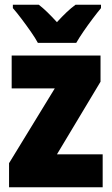

<svg xmlns="http://www.w3.org/2000/svg" viewBox="-20 -786 470 806"><path d="M411 0H18V-101L210 -415H29V-553H402V-443L219 -138H411ZM139 -606Q129 -625 109.5 -653Q90 -681 69.5 -708Q49 -735 34 -752V-766H143Q161 -752 179 -734.5Q197 -717 219 -693Q241 -717 260 -735Q279 -753 297 -766H404V-752Q389 -734 369 -707.5Q349 -681 330.5 -654Q312 -627 300 -606Z"/></svg>

Font: Noto Sans Lao Condensed Black
Style: Regular
Weight: 900
Width: 3
Designer: Monotype Design Team
Foundry: Monotype Imaging Inc.
Version: Version 2.003; ttfautohint (v1.8.4.7-5d5b)